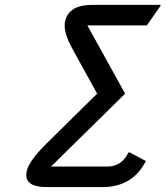

<svg xmlns="http://www.w3.org/2000/svg" viewBox="-20 -757 670 777"><path d="M167.5 0Q86.4 0 86.4 -48.8Q86.4 -56.6 88.4 -65.4Q97.7 -106.4 168.9 -176.8L373 -377.9L272.5 -560.5Q241.7 -616.2 241.7 -653.8Q241.7 -663.6 243.7 -671.9Q259.3 -737.3 353 -737.3H630.4L628.9 -732.4L574.2 -654.3H333.5L486.3 -377.9L186.5 -83H414.6Q472.2 -83 500 -140.1H504.9L570.3 -105.5Q516.6 0 395.5 0Z"/></svg>

Font: Nova Script
Style: Regular
Weight: 400
Italic angle: -13°
Version: Version 2.001